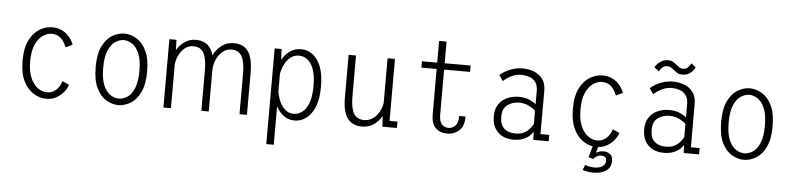

<svg xmlns="http://www.w3.org/2000/svg" viewBox="-49 -931 5772 1399"><g transform="rotate(5 2837.5 -232.0)"><path d="M298 11Q252.5 11 207.8 -15.5Q163 -42 133.2 -99.5Q103.5 -157 103.5 -251Q103.5 -346 133.2 -403.2Q163 -460.5 207.8 -486.2Q252.5 -512 298 -512Q341 -512 373 -495Q405 -478 426 -451.8Q447 -425.5 456.5 -398L407 -374.5Q399.5 -395.5 385.5 -416.5Q371.5 -437.5 350.2 -451Q329 -464.5 298.5 -464.5Q265.5 -464.5 233.2 -442.2Q201 -420 180 -373Q159 -326 159 -251Q159 -177 180 -129.5Q201 -82 233.2 -59.2Q265.5 -36.5 298.5 -36.5Q330 -36.5 352.2 -51.2Q374.5 -66 388 -87.2Q401.5 -108.5 406.5 -127.5L456.5 -104.5Q449.5 -81.5 428.8 -54.5Q408 -27.5 375 -8.2Q342 11 298 11Z M826 11Q781.5 11 738 -14.5Q694.5 -40 666.2 -97.5Q638 -155 638 -251Q638 -346.5 666.2 -403.8Q694.5 -461 738 -486.5Q781.5 -512 826 -512Q870.5 -512 914 -486.5Q957.5 -461 986 -403.8Q1014.5 -346.5 1014.5 -251Q1014.5 -155 986 -97.5Q957.5 -40 914 -14.5Q870.5 11 826 11ZM826 -36.5Q855.5 -36.5 886 -55.2Q916.5 -74 937.2 -120.8Q958 -167.5 958 -251Q958 -333 937.2 -379.5Q916.5 -426 886 -445.2Q855.5 -464.5 826 -464.5Q796.5 -464.5 765.8 -445.5Q735 -426.5 714 -379.8Q693 -333 693 -251Q693 -167.5 714 -120.8Q735 -74 765.8 -55.2Q796.5 -36.5 826 -36.5Z M1155.5 0V-500H1207.5L1209.5 -425Q1232 -463 1267.5 -487.5Q1303 -512 1348 -512Q1452.5 -512 1478 -409.5Q1499 -453.5 1537 -482.8Q1575 -512 1627 -512Q1696.5 -512 1731.5 -464Q1766.5 -416 1766.5 -305V0H1712V-294Q1712 -381 1689.5 -422.5Q1667 -464 1612.5 -464Q1578 -464 1550.5 -442.2Q1523 -420.5 1506.2 -385Q1489.5 -349.5 1487 -308.5V0H1433V-294Q1433 -381 1410.8 -422.5Q1388.5 -464 1334 -464Q1300.5 -464 1274.2 -443.8Q1248 -423.5 1231.2 -390.5Q1214.5 -357.5 1210.5 -319V0Z M1925.5 200V-500H1976.5L1979.5 -420.5Q2000 -459 2035.5 -485Q2071 -511 2120.5 -511Q2163.5 -511 2201.5 -484Q2239.5 -457 2262.8 -399.8Q2286 -342.5 2286 -251Q2286 -159.5 2261.8 -101.8Q2237.5 -44 2198.5 -16.5Q2159.5 11 2116.5 11Q2068.5 11 2034.2 -15.5Q2000 -42 1980 -81.5V200ZM2107 -463Q2071 -463 2045 -441.8Q2019 -420.5 2002.8 -387.8Q1986.5 -355 1980 -320V-190Q1985.5 -152 2001.2 -117Q2017 -82 2042.8 -59.5Q2068.5 -37 2104.5 -37Q2138.5 -37 2167.5 -59.2Q2196.5 -81.5 2214 -128.8Q2231.5 -176 2231.5 -251Q2231.5 -327.5 2214.5 -374Q2197.5 -420.5 2169.2 -441.8Q2141 -463 2107 -463Z M2608.5 12Q2538 12 2502.2 -36.5Q2466.5 -85 2466.5 -188V-500H2520.5V-201Q2520.5 -116.5 2543.8 -76.5Q2567 -36.5 2622 -36.5Q2653.5 -36.5 2681 -54.8Q2708.5 -73 2727 -104Q2745.5 -135 2751.5 -173.5V-500H2805.5V-46.5H2863.5V0H2757L2752.5 -78.5Q2731 -39 2694.8 -13.5Q2658.5 12 2608.5 12Z M3114.5 -121V-453.5H3003V-500H3114.5V-658.5H3169V-500H3359V-453.5H3169V-125.5Q3169 -76.5 3187.8 -54.8Q3206.5 -33 3236.5 -33Q3266.5 -33 3287.2 -55.2Q3308 -77.5 3308 -126.5H3354.5Q3354.5 -55 3317.8 -23Q3281 9 3231.5 9Q3179.5 9 3147 -22.2Q3114.5 -53.5 3114.5 -121Z M3717.5 11Q3645 11 3602 -31Q3559 -73 3559 -147.5Q3559 -200.5 3582.8 -235Q3606.5 -269.5 3645 -286.5Q3683.5 -303.5 3728.5 -303.5Q3775.5 -303.5 3809.2 -288Q3843 -272.5 3855 -259.5V-355.5Q3855 -397 3838.2 -420.8Q3821.5 -444.5 3793.8 -454.5Q3766 -464.5 3733.5 -464.5Q3703.5 -464.5 3677.2 -454.5Q3651 -444.5 3631.5 -431Q3612 -417.5 3602.5 -407.5L3573.5 -449Q3585.5 -461 3609.5 -475.8Q3633.5 -490.5 3667 -501.2Q3700.5 -512 3740.5 -512Q3782 -512 3820.8 -497.5Q3859.5 -483 3884.5 -450.5Q3909.5 -418 3909.5 -364V-46.5H3973.5V0H3861L3858.5 -60Q3852 -46 3834 -29.5Q3816 -13 3786.8 -1Q3757.5 11 3717.5 11ZM3729 -35Q3767 -35 3792.8 -50Q3818.5 -65 3833.8 -84.2Q3849 -103.5 3855 -115.5V-211.5Q3842.5 -227.5 3808 -244.5Q3773.5 -261.5 3735 -261.5Q3686.5 -261.5 3650 -235Q3613.5 -208.5 3613.5 -148.5Q3613.5 -90.5 3643.8 -62.8Q3674 -35 3729 -35Z M4321 199.5Q4297 199.5 4276.8 196.2Q4256.5 193 4238.5 187L4253.5 148.5Q4270 154.5 4286.2 158Q4302.5 161.5 4324 161.5Q4357 161.5 4380 146.8Q4403 132 4403 105Q4403 86 4392.2 78.5Q4381.5 71 4365 71Q4346.5 71 4331 80.2Q4315.5 89.5 4308 100.5L4273 90.5L4296 9Q4254.5 2 4216 -27Q4177.5 -56 4153 -111.2Q4128.5 -166.5 4128.5 -251Q4128.5 -346 4158.2 -403.2Q4188 -460.5 4232.8 -486.2Q4277.5 -512 4323 -512Q4366 -512 4398 -495Q4430 -478 4451 -451.8Q4472 -425.5 4481.5 -398L4432 -374.5Q4424.5 -395.5 4410.5 -416.5Q4396.5 -437.5 4375.2 -451Q4354 -464.5 4323.5 -464.5Q4290.5 -464.5 4258.2 -442.2Q4226 -420 4205 -373Q4184 -326 4184 -251Q4184 -177 4205 -129.5Q4226 -82 4258.2 -59.2Q4290.5 -36.5 4323.5 -36.5Q4355 -36.5 4377.2 -51.2Q4399.5 -66 4413 -87.2Q4426.5 -108.5 4431.5 -127.5L4481.5 -104.5Q4475 -82.5 4456 -57Q4437 -31.5 4406.8 -12.2Q4376.5 7 4336.5 10.5L4323.5 54.5Q4347 38.5 4379.5 38.5Q4403.5 38.5 4424.8 52.2Q4446 66 4446 102Q4446 152 4409.2 175.8Q4372.5 199.5 4321 199.5Z M4817.5 11Q4745 11 4702 -31Q4659 -73 4659 -147.5Q4659 -200.5 4682.8 -235Q4706.5 -269.5 4745 -286.5Q4783.5 -303.5 4828.5 -303.5Q4875.5 -303.5 4909.2 -288Q4943 -272.5 4955 -259.5V-355.5Q4955 -397 4938.2 -420.8Q4921.5 -444.5 4893.8 -454.5Q4866 -464.5 4833.5 -464.5Q4803.5 -464.5 4777.2 -454.5Q4751 -444.5 4731.5 -431Q4712 -417.5 4702.5 -407.5L4673.5 -449Q4685.5 -461 4709.5 -475.8Q4733.5 -490.5 4767 -501.2Q4800.5 -512 4840.5 -512Q4882 -512 4920.8 -497.5Q4959.5 -483 4984.5 -450.5Q5009.5 -418 5009.5 -364V-46.5H5073.5V0H4961L4958.5 -60Q4952 -46 4934 -29.5Q4916 -13 4886.8 -1Q4857.5 11 4817.5 11ZM4829 -35Q4867 -35 4892.8 -50Q4918.5 -65 4933.8 -84.2Q4949 -103.5 4955 -115.5V-211.5Q4942.5 -227.5 4908 -244.5Q4873.5 -261.5 4835 -261.5Q4786.5 -261.5 4750 -235Q4713.5 -208.5 4713.5 -148.5Q4713.5 -90.5 4743.8 -62.8Q4774 -35 4829 -35ZM4901 -568.5Q4878 -568.5 4863.2 -577.8Q4848.5 -587 4836.5 -597Q4825.5 -606 4814.5 -613Q4803.5 -620 4789 -620Q4762.5 -620 4748.2 -603.5Q4734 -587 4728.5 -576.5L4694.5 -604.5Q4697 -611.5 4709.2 -625.8Q4721.5 -640 4741.8 -652Q4762 -664 4788.5 -664Q4811.5 -664 4826.2 -655Q4841 -646 4852.5 -635.5Q4863.5 -626 4874.5 -618.8Q4885.5 -611.5 4900.5 -611.5Q4926.5 -611.5 4941 -628.5Q4955.5 -645.5 4961 -656.5L4993.5 -628Q4990.5 -621 4979.8 -606.8Q4969 -592.5 4949.5 -580.5Q4930 -568.5 4901 -568.5Z M5401 11Q5356.5 11 5313 -14.5Q5269.5 -40 5241.2 -97.5Q5213 -155 5213 -251Q5213 -346.5 5241.2 -403.8Q5269.5 -461 5313 -486.5Q5356.5 -512 5401 -512Q5445.5 -512 5489 -486.5Q5532.5 -461 5561 -403.8Q5589.5 -346.5 5589.5 -251Q5589.5 -155 5561 -97.5Q5532.5 -40 5489 -14.5Q5445.5 11 5401 11ZM5401 -36.5Q5430.5 -36.5 5461 -55.2Q5491.5 -74 5512.2 -120.8Q5533 -167.5 5533 -251Q5533 -333 5512.2 -379.5Q5491.5 -426 5461 -445.2Q5430.5 -464.5 5401 -464.5Q5371.5 -464.5 5340.8 -445.5Q5310 -426.5 5289 -379.8Q5268 -333 5268 -251Q5268 -167.5 5289 -120.8Q5310 -74 5340.8 -55.2Q5371.5 -36.5 5401 -36.5Z"/></g></svg>

Font: Trispace SemiCondensed ExtraLight
Style: Regular
Weight: 200
Width: 4
Designer: Tyler Finck
Foundry: Etcetera Type Company
Version: Version 1.210; ttfautohint (v1.8.3)